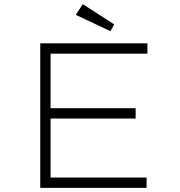

<svg xmlns="http://www.w3.org/2000/svg" viewBox="-20 -910 872 930"><path d="M175 0V-700H694V-650H225V-50H690V0ZM201 -336V-386H637V-336ZM515 -759 347 -838 381 -890 533 -792Z"/></svg>

Font: Lexend Tera ExtraLight
Style: Regular
Weight: 250
Designer: Bonnie Shaver-Troup, Thomas Jockin
Foundry: Lexend
Version: Version 1.007